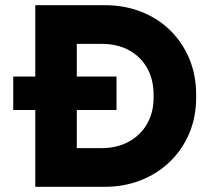

<svg xmlns="http://www.w3.org/2000/svg" viewBox="-20 -720 812 740"><path d="M31 -296V-425H429V-296ZM116 0V-700H384Q459 -700 523.5 -675Q588 -650 635.5 -603.5Q683 -557 709.5 -494Q736 -431 736 -354V-344Q736 -268 709 -205Q682 -142 634 -96Q586 -50 522 -25Q458 0 384 0ZM276 -82 210 -149H371Q430 -149 475.5 -173.5Q521 -198 546.5 -242Q572 -286 572 -344V-354Q572 -414 547 -458Q522 -502 477 -526.5Q432 -551 371 -551H210L276 -618Z"/></svg>

Font: SUSE ExtraBold
Style: Regular
Weight: 800
Designer: Rene Bieder
Foundry: SUSE
Version: Version 1.000